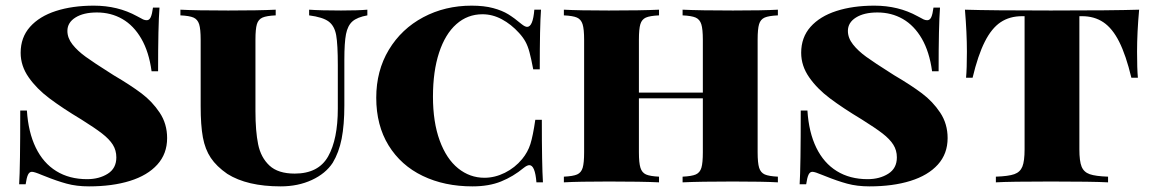

<svg xmlns="http://www.w3.org/2000/svg" viewBox="-20 -642 4055 676"><path d="M462.4 -585Q478 -576.2 484.1 -573.5Q490.2 -570.8 496.6 -570.8Q505.9 -570.8 510.7 -581.5Q515.6 -592.3 518.6 -615.2H541.5Q536.6 -550.3 536.6 -391.1H513.7Q504.4 -459.5 477.5 -505.9Q450.7 -552.2 410.6 -575.2Q370.6 -598.1 321.3 -598.1Q273.9 -598.1 245.6 -580.3Q217.3 -562.5 217.3 -533.2Q217.3 -508.3 235.1 -485.6Q252.9 -462.9 282 -441.9Q311 -420.9 368.2 -384.8L380.4 -377Q439.5 -342.3 477.8 -313.5Q516.1 -284.7 542.2 -245.4Q568.4 -206.1 568.4 -155.8Q568.4 -100.6 533.9 -62.5Q499.5 -24.4 437.5 -5.1Q375.5 14.2 293.5 14.2Q249.5 14.2 214.6 4.6Q179.7 -4.9 138.7 -21.5L127.4 -25.9Q101.1 -37.1 92.3 -37.1Q83.5 -37.1 78.6 -26.9Q73.7 -16.6 70.3 6.8H47.4Q51.3 -53.2 51.3 -252.9H74.7Q79.6 -176.3 106 -122.1Q132.3 -67.9 178.2 -39.6Q224.1 -11.2 286.6 -11.2Q329.1 -11.2 359.4 -30.3Q389.6 -49.3 389.6 -87.9Q389.6 -112.8 377.2 -132.6Q364.7 -152.3 339.1 -172.1Q313.5 -191.9 266.6 -221.2Q199.2 -261.7 154.1 -295.7Q108.9 -329.6 80.8 -369.9Q52.7 -410.2 52.7 -456.1Q52.7 -510.3 85.7 -547.4Q118.7 -584.5 176.8 -603.3Q234.9 -622.1 310.5 -622.1Q395 -622.1 462.4 -585Z M1192.4 -432.1V-271Q1192.4 -202.1 1182.9 -153.6Q1173.3 -105 1151.4 -68.8Q1126.5 -30.8 1077.9 -8.3Q1029.3 14.2 968.3 14.2Q850.1 14.2 780.3 -29.8Q742.2 -56.2 722.2 -86.2Q702.1 -116.2 694.3 -158.4Q686.5 -200.7 686.5 -268.1V-502Q686.5 -539.6 681.2 -556.6Q675.8 -573.7 661.4 -580.1Q647 -586.4 615.2 -587.9V-607.9Q669.4 -605 783.7 -605Q892.1 -605 950.7 -607.9V-587.9Q918.5 -586.4 904.1 -580.1Q889.6 -573.7 884.5 -556.9Q879.4 -540 879.4 -502V-251Q879.4 -180.2 888.9 -133.8Q898.4 -87.4 928.7 -59.1Q959 -30.8 1017.6 -30.8Q1101.1 -30.8 1135.3 -91.3Q1169.4 -151.9 1169.4 -259.8V-412.1Q1169.4 -485.8 1163.6 -518.3Q1157.7 -550.8 1137.2 -566.2Q1116.7 -581.5 1068.4 -587.9V-607.9Q1109.4 -605 1180.7 -605Q1240.2 -605 1273.4 -607.9V-587.9Q1237.8 -581.5 1220.9 -566.7Q1204.1 -551.8 1198.2 -521.7Q1192.4 -491.7 1192.4 -432.1Z M1816.4 -557.1Q1828.6 -547.4 1835.9 -547.4Q1856.4 -547.4 1861.3 -607.9H1884.8Q1880.4 -550.3 1880.4 -397.9H1857.4Q1850.1 -436.5 1844.2 -458.3Q1838.4 -480 1830.1 -495.1Q1821.8 -510.3 1807.6 -525.9Q1779.8 -556.6 1746.8 -574.2Q1713.9 -591.8 1678.7 -591.8Q1626 -591.8 1586.7 -556.9Q1547.4 -522 1525.9 -456.5Q1504.4 -391.1 1504.4 -301.8Q1504.4 -211.9 1528.1 -147.2Q1551.8 -82.5 1593 -49.3Q1634.3 -16.1 1685.5 -16.1Q1722.2 -16.1 1757.6 -33.7Q1793 -51.3 1818.4 -82Q1838.4 -106.4 1847.4 -134.8Q1856.4 -163.1 1864.7 -220.2H1887.7Q1887.7 -62.5 1891.6 0H1868.7Q1863.8 -60.5 1843.8 -60.5Q1835.9 -60.5 1823.7 -50.8Q1787.1 -20.5 1744.4 -3.2Q1701.7 14.2 1643.6 14.2Q1544.9 14.2 1468.3 -22.7Q1391.6 -59.6 1348.1 -130.1Q1304.7 -200.7 1304.7 -297.9Q1304.7 -393.1 1349.1 -466.8Q1393.6 -540.5 1470.2 -581.3Q1546.9 -622.1 1640.6 -622.1Q1684.6 -622.1 1716.3 -613.5Q1748 -605 1769.8 -591.6Q1791.5 -578.1 1816.4 -557.1Z M2647.5 -502V-106Q2647.5 -68.4 2652.8 -51.3Q2658.2 -34.2 2672.6 -27.8Q2687 -21.5 2718.8 -20V0Q2667.5 -2.9 2560.5 -2.9Q2444.8 -2.9 2383.3 0V-20Q2415.5 -21.5 2429.9 -27.8Q2444.3 -34.2 2449.5 -51.3Q2454.6 -68.4 2454.6 -106V-295.9H2229.5V-106Q2229.5 -68.4 2234.9 -51.3Q2240.2 -34.2 2254.4 -27.8Q2268.6 -21.5 2300.3 -20V0Q2239.3 -2.9 2123.5 -2.9Q2016.6 -2.9 1965.3 0V-20Q1997.6 -21.5 2012 -27.8Q2026.4 -34.2 2031.5 -51.3Q2036.6 -68.4 2036.6 -106V-502Q2036.6 -539.6 2031.2 -556.6Q2025.9 -573.7 2011.5 -580.1Q1997.1 -586.4 1965.3 -587.9V-607.9Q2016.6 -605 2123.5 -605Q2239.3 -605 2300.3 -607.9V-587.9Q2268.1 -586.4 2253.9 -580.1Q2239.7 -573.7 2234.6 -556.9Q2229.5 -540 2229.5 -502V-315.9H2454.6V-502Q2454.6 -539.6 2449.2 -556.6Q2443.8 -573.7 2429.4 -580.1Q2415 -586.4 2383.3 -587.9V-607.9Q2444.8 -605 2560.5 -605Q2667.5 -605 2718.8 -607.9V-587.9Q2686.5 -586.4 2672.1 -580.1Q2657.7 -573.7 2652.6 -556.9Q2647.5 -540 2647.5 -502Z M3210.4 -585Q3226.1 -576.2 3232.2 -573.5Q3238.3 -570.8 3244.6 -570.8Q3253.9 -570.8 3258.8 -581.5Q3263.7 -592.3 3266.6 -615.2H3289.6Q3284.7 -550.3 3284.7 -391.1H3261.7Q3252.4 -459.5 3225.6 -505.9Q3198.7 -552.2 3158.7 -575.2Q3118.7 -598.1 3069.3 -598.1Q3022 -598.1 2993.7 -580.3Q2965.3 -562.5 2965.3 -533.2Q2965.3 -508.3 2983.2 -485.6Q3001 -462.9 3030 -441.9Q3059.1 -420.9 3116.2 -384.8L3128.4 -377Q3187.5 -342.3 3225.8 -313.5Q3264.2 -284.7 3290.3 -245.4Q3316.4 -206.1 3316.4 -155.8Q3316.4 -100.6 3282 -62.5Q3247.6 -24.4 3185.5 -5.1Q3123.5 14.2 3041.5 14.2Q2997.6 14.2 2962.6 4.6Q2927.7 -4.9 2886.7 -21.5L2875.5 -25.9Q2849.1 -37.1 2840.3 -37.1Q2831.5 -37.1 2826.7 -26.9Q2821.8 -16.6 2818.4 6.8H2795.4Q2799.3 -53.2 2799.3 -252.9H2822.8Q2827.6 -176.3 2854 -122.1Q2880.4 -67.9 2926.3 -39.6Q2972.2 -11.2 3034.7 -11.2Q3077.1 -11.2 3107.4 -30.3Q3137.7 -49.3 3137.7 -87.9Q3137.7 -112.8 3125.2 -132.6Q3112.8 -152.3 3087.2 -172.1Q3061.5 -191.9 3014.6 -221.2Q2947.3 -261.7 2902.1 -295.7Q2856.9 -329.6 2828.9 -369.9Q2800.8 -410.2 2800.8 -456.1Q2800.8 -510.3 2833.7 -547.4Q2866.7 -584.5 2924.8 -603.3Q2982.9 -622.1 3058.6 -622.1Q3143.1 -622.1 3210.4 -585Z M3983.4 -460Q3983.4 -399.9 3986.3 -368.2H3963.4Q3944.3 -447.8 3920.4 -495.1Q3896.5 -542.5 3864.7 -563.7Q3833 -585 3789.6 -585H3780.3V-116.2Q3780.3 -74.7 3788.1 -55.4Q3795.9 -36.1 3816.4 -28.8Q3836.9 -21.5 3881.3 -20V0Q3826.7 -2.9 3679.7 -2.9Q3534.7 -2.9 3486.3 0V-20Q3530.8 -21.5 3551.3 -28.8Q3571.8 -36.1 3579.6 -55.4Q3587.4 -74.7 3587.4 -116.2V-585H3578.6Q3534.7 -585 3502.9 -563.7Q3471.2 -542.5 3447.3 -495.1Q3423.3 -447.8 3404.3 -368.2H3381.3Q3384.3 -399.9 3384.3 -460Q3384.3 -525.4 3377.4 -607.9Q3466.3 -605 3679.7 -605Q3898.4 -605 3990.7 -607.9Q3983.4 -527.3 3983.4 -460Z"/></svg>

Font: TypoPRO Playfair Display SC
Style: Regular
Weight: 900
Designer: Claus Eggers Sørensen
Foundry: Claus Eggers Sørensen
Version: Version 1.004;PS 001.004;hotconv 1.0.70;makeotf.lib2.5.58329